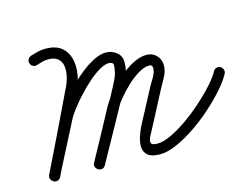

<svg xmlns="http://www.w3.org/2000/svg" viewBox="-86 -707 1121 873"><g transform="rotate(-15 474.5 -270.5)"><path d="M101 -524Q97 -534 102 -543Q107 -552 117 -556Q134 -561 151 -565.5Q168 -570 187 -570Q234 -570 260.5 -549.5Q287 -529 296 -496Q305 -463 300 -426Q295 -389 278 -355Q234 -264 190 -172.5Q146 -81 102 11Q96 22 86.5 24Q77 26 68 22Q60 18 55.5 9Q51 0 57 -11Q87 -71 117 -130Q147 -189 177 -248Q189 -271 211.5 -301.5Q234 -332 263 -364Q292 -396 324.5 -422.5Q357 -449 389 -465.5Q421 -482 449 -482Q477 -482 498.5 -464.5Q520 -447 520 -418Q520 -377 501 -336.5Q482 -296 463 -261Q425 -192 387.5 -124Q350 -56 312 12Q306 23 296 24.5Q286 26 278 22Q270 17 266 8Q262 -1 268 -12Q299 -69 330 -125.5Q361 -182 391 -239Q405 -265 431.5 -297Q458 -329 490.5 -358Q523 -387 558 -405.5Q593 -424 624 -424Q652 -424 670.5 -405Q689 -386 689 -358Q689 -329 672.5 -300.5Q656 -272 643 -247Q623 -209 603.5 -171.5Q584 -134 564 -96Q555 -80 546 -62.5Q537 -45 539.5 -33Q542 -21 569 -21Q597 -21 635 -39Q673 -57 714 -86Q755 -115 793 -149Q831 -183 860 -215.5Q889 -248 902 -272Q906 -281 916 -284.5Q926 -288 935 -283Q944 -278 947.5 -268Q951 -258 946 -249Q931 -220 898.5 -183Q866 -146 824 -108.5Q782 -71 736 -40Q690 -9 646.5 10Q603 29 569 29Q530 29 512.5 15Q495 1 493 -21Q491 -43 499 -69Q507 -95 519 -119Q539 -157 559 -194.5Q579 -232 599 -270Q609 -289 624 -313.5Q639 -338 639 -358Q639 -374 624 -374Q601 -374 572.5 -357Q544 -340 516.5 -314Q489 -288 467.5 -261.5Q446 -235 435 -216Q405 -159 374 -102Q343 -45 312 12Q306 23 296.5 24.5Q287 26 278 22Q270 17 266 8Q262 -1 268 -12Q306 -80 343.5 -148.5Q381 -217 419 -285Q435 -314 452.5 -349Q470 -384 470 -418Q470 -426 462.5 -429Q455 -432 449 -432Q430 -432 403.5 -416.5Q377 -401 349 -376Q321 -351 295 -322.5Q269 -294 249.5 -268Q230 -242 222 -225Q192 -166 161.5 -107Q131 -48 101 11Q96 22 86 24.5Q76 27 68 22Q60 18 55.5 9Q51 0 56 -11Q101 -102 145 -193.5Q189 -285 233 -377Q243 -397 249 -422Q255 -447 252 -469.5Q249 -492 233.5 -506Q218 -520 187 -520Q172 -520 158.5 -516Q145 -512 132 -508Q122 -505 113 -509.5Q104 -514 101 -524Z"/></g></svg>

Font: FRB American Cursive Semibold
Style: Italic
Weight: 600
Italic angle: -25°
Version: Version 2.0;Modular Font Editor K font №1